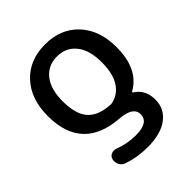

<svg xmlns="http://www.w3.org/2000/svg" viewBox="-210 -677 993 993"><g transform="rotate(-45 286.5 -180.0)"><path d="M302.7 -95.7Q310.5 -94.7 316.4 -95.7Q369.1 -105.5 399.4 -150.4Q431.6 -198.2 431.6 -283.2Q431.6 -371.1 393.1 -419.4Q354.5 -467.8 288.6 -467.8Q222.7 -467.8 184.1 -419.4Q145.5 -371.1 145.5 -283.2Q145.5 -192.4 181.6 -147.9Q217.8 -103.5 293.9 -96.7Q297.9 -96.7 302.7 -95.7ZM436.5 -65.4Q433.6 -63.5 433.6 -61Q433.6 -58.6 435.5 -57.6Q491.2 -23.4 491.2 49.8Q491.2 117.2 438 156.7Q384.8 196.3 289.1 196.3Q213.9 196.3 147.5 172.9Q128.9 166 120.1 148.4Q114.3 136.7 114.3 125Q114.3 118.2 116.2 111.3Q120.1 94.7 135.7 87.9Q144.5 84 152.3 84Q160.2 84 168 86.9Q226.6 109.4 289.1 109.4Q383.8 109.4 383.8 49.8Q383.8 -3.9 293.9 -11.7Q37.1 -29.3 37.1 -283.2Q37.1 -408.2 106 -481.9Q174.8 -555.7 289.1 -555.7Q403.3 -555.7 472.2 -481.9Q541 -408.2 541 -283.2Q541 -125 436.5 -65.4Z"/></g></svg>

Font: Gen Jyuu Gothic P Medium
Style: Regular
Weight: 500
Designer: [Source Han Sans]
Ryoko NISHIZUKA  (kana & ideographs); Paul D. Hunt (Latin, Greek & Cyrillic); Wenlong ZHANG  (bopomofo
Version: Version 1.002.20150607